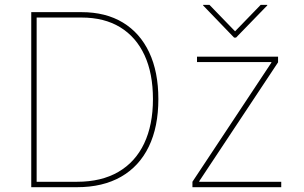

<svg xmlns="http://www.w3.org/2000/svg" viewBox="-20 -778 1262 798"><path d="M300.3 0H121.6V-22.5H300.3Q401.4 -22.5 471.9 -63.5Q542.5 -104.5 579.1 -181.6Q615.7 -258.8 615.7 -366.2Q615.7 -472.7 580.8 -548.3Q545.9 -624 479.7 -664.6Q413.6 -705.1 318.8 -705.1H121.6V-727.5H318.8Q419.4 -727.5 490.7 -684.3Q562 -641.1 600.1 -560.3Q638.2 -479.5 638.2 -366.2Q638.2 -250.5 598.4 -168.5Q558.6 -86.4 482.9 -43.2Q407.2 0 300.3 0ZM132.3 -727.5V0H109.9V-727.5ZM779.8 0V-22.5L1107.9 -517.6V-520H798.8V-542.5H1135.7V-519L808.1 -24.9V-22.5H1148.9V0ZM850.6 -757.8 957 -647.9 1063.5 -757.8H1090.8V-755.4L960.9 -621.6H953.1L824.2 -755.4V-757.8Z"/></svg>

Font: Inter 16pt Thin
Style: Regular
Weight: 250
Version: Version 4.001;git-66647c0bb